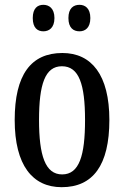

<svg xmlns="http://www.w3.org/2000/svg" viewBox="-20 -767 515 797"><path d="M310 -637C333 -637 355 -651 355 -692C355 -733 333 -747 310 -747C285 -747 264 -733 264 -692C264 -651 285 -637 310 -637ZM160 -637C183 -637 206 -651 206 -692C206 -733 183 -747 160 -747C136 -747 116 -733 116 -692C116 -651 136 -637 160 -637ZM236 10C366 10 434 -81 434 -269C434 -456 360 -547 239 -547C108 -547 41 -456 41 -269C41 -81 115 10 236 10ZM238 -43C168 -43 142 -121 142 -269C142 -417 167 -492 237 -492C308 -492 333 -417 333 -269C333 -121 309 -43 238 -43Z"/></svg>

Font: Noto Serif Devanagari ExtraCondensed Medium
Style: Regular
Weight: 500
Width: 2
Designer: Universal Thirst, Indian Type Foundry and the Monotype Design Team
Foundry: Monotype Imaging Inc.
Version: Version 2.004